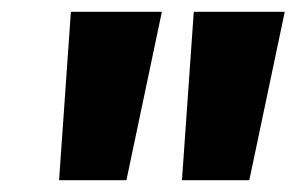

<svg xmlns="http://www.w3.org/2000/svg" viewBox="-20 -715 502 325"><path d="M100 -695H254L194 -410H80ZM308 -695H462L402 -410H288Z"/></svg>

Font: Trujillo ExtraBold
Style: Italic
Weight: 800
Italic angle: -8°
Designer: Fira Sans original fonts by bBox Type GmbH, Carrois Corporate GbR, & Edenspiekermann AG / Changes by Cristiano Sobral
Foundry: Fira Sans original fonts by bBox Type GmbH, Carrois Corporate GbR, & Edenspiekermann AG / Changes by Cristiano Sobral
Version: Version 4.301;July 28, 2020;FontCreator 13.0.0.2655 64-bit